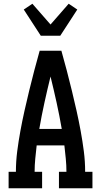

<svg xmlns="http://www.w3.org/2000/svg" viewBox="-20 -1006 540 1026"><path d="M26 0V-88H65Q65 -143 72 -197.5Q79 -252 89 -306.5Q99 -361 111 -414.5Q123 -468 136 -521.5Q149 -575 163 -628.5Q177 -682 192 -735H308Q323 -682 337 -628.5Q351 -575 364 -521.5Q377 -468 389 -414.5Q401 -361 411 -306.5Q421 -252 428 -197.5Q435 -143 435 -88H474V0H295V-88H335Q335 -123 331.5 -158.5Q328 -194 324 -229H176Q172 -194 168.5 -158.5Q165 -123 165 -88H205V0ZM190 -317H310Q298 -387 282.5 -457.5Q267 -528 250 -597Q233 -528 217.5 -457.5Q202 -387 190 -317ZM198 -815 107 -955 153 -986 250 -875 347 -986 393 -955 302 -815Z"/></svg>

Font: Iosevka Curly Slab Semibold
Style: Regular
Weight: 600
Monospace: yes
Designer: Belleve Invis
Foundry: Belleve Invis
Version: Version 22.1.2; ttfautohint (v1.8.4)